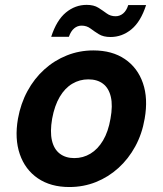

<svg xmlns="http://www.w3.org/2000/svg" viewBox="-20 -741 655 773"><path d="M259 12Q184.2 12 132.7 -22.9Q81.3 -57.8 59.8 -120.1Q38.3 -182.3 52.3 -263Q63.3 -324.2 90.6 -374.4Q117.9 -424.7 158.3 -461.2Q198.7 -497.8 249.2 -517.9Q299.6 -538 355.8 -538Q431.6 -538 482.8 -503.1Q534.1 -468.2 555.4 -406.4Q576.8 -344.7 562.4 -263Q552 -201.8 524.6 -151.6Q497.2 -101.3 456.9 -64.8Q416.5 -28.2 366.3 -8.1Q316.1 12 259 12ZM279.2 -104.5Q314.6 -104.5 344.2 -122.4Q373.8 -140.2 394.8 -175.4Q415.8 -210.7 424.8 -263Q434.5 -315.8 426.2 -351.1Q417.9 -386.4 394.7 -403.9Q371.6 -421.5 335.6 -421.5Q300.6 -421.5 271 -403.9Q241.4 -386.4 220.5 -351.1Q199.6 -315.8 189.9 -263Q180.9 -210.7 189.1 -175.4Q197.3 -140.2 220.7 -122.4Q244.1 -104.5 279.2 -104.5ZM186.1 -592.8Q207.9 -659.8 245.3 -690.6Q282.6 -721.4 329 -721.4Q357.7 -721.4 375.9 -709.9Q394 -698.4 409.5 -687Q424.9 -675.6 445.3 -675.6Q462.3 -675.6 475.8 -686.8Q489.3 -698 496.3 -720.6H568.2Q546.8 -654 509.2 -623Q471.7 -592 424.9 -592Q396.1 -592 377.8 -603.4Q359.4 -614.8 344.2 -626.3Q328.9 -637.8 308.5 -637.8Q291.9 -637.8 278.6 -626.8Q265.3 -615.8 257.3 -592.8Z"/></svg>

Font: DM Sans 9pt
Style: Italic
Weight: 400
Italic angle: -10°
Designer: Colophon Foundry, Jonny Pinhorn
Foundry: Colophon Foundry
Version: Version 4.004